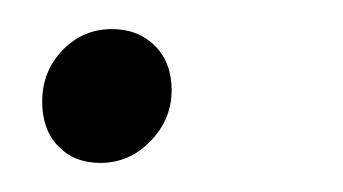

<svg xmlns="http://www.w3.org/2000/svg" viewBox="-20 -104 236 132"><path d="M98 -42Q98 -22 83.5 -7Q69 8 49 8Q31 8 20 -3.5Q9 -15 9 -34Q9 -55 23 -69.5Q37 -84 57 -84Q75 -84 86.5 -72.5Q98 -61 98 -42Z"/></svg>

Font: TypoPRO Montserrat Alternates
Style: Italic
Weight: 300
Italic angle: -11.3°
Designer: Julieta Ulanovsky
Foundry: Julieta Ulanovsky
Version: Version 6.001